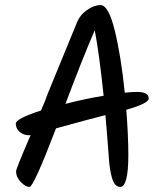

<svg xmlns="http://www.w3.org/2000/svg" viewBox="-20 -750 648 754"><path d="M564 -363Q564 -344 476 -319Q484 -215 484 -142Q484 -16 452 -16Q435 -16 425 -37Q415 -58 409 -110Q402 -206 394 -298Q349 -286 312 -276.5Q275 -267 200 -246Q112 -16 96 -16Q80 -16 61.5 -35.5Q43 -55 43 -77Q43 -87 100 -219H93Q73 -219 57.5 -232Q42 -245 42 -264.5Q42 -284 141 -316Q157 -352 167 -381Q190 -438 231 -537Q272 -636 283 -663.5Q294 -691 321.5 -710.5Q349 -730 375 -730Q406 -730 430.5 -631Q455 -532 470 -386Q498 -389 519 -389Q564 -389 564 -363ZM237 -342Q308 -361 387 -374Q369 -545 352 -631Q307 -528 237 -342Z"/></svg>

Font: Kalam
Style: Regular
Weight: 400
Designer: Lipi Raval (Devanagari and Latin), Jonny Pinhorn (Latin)
Foundry: Indian Type Foundry
Version: Version 2.001;PS 1.0;hotconv 1.0.79;makeotf.lib2.5.61930; tt